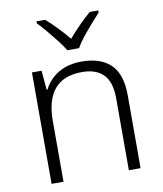

<svg xmlns="http://www.w3.org/2000/svg" viewBox="-85 -834 766 903"><g transform="rotate(-10 298.0 -382.5)"><path d="M326 -542Q417 -542 465 -495.5Q513 -449 513 -348V0H457V-344Q457 -421 422 -457Q387 -493 320 -493Q232 -493 188.5 -442Q145 -391 145 -290V0H88V-532H134L142 -440H146Q161 -470 186 -493Q211 -516 246 -529Q281 -542 326 -542ZM270 -606Q257 -628 236 -655Q215 -682 192.5 -709Q170 -736 151 -755V-765H192Q219 -742 246.5 -713Q274 -684 297 -656Q321 -684 349.5 -713Q378 -742 405 -765H446V-755Q428 -736 404.5 -709Q381 -682 359.5 -655Q338 -628 326 -606Z"/></g></svg>

Font: Noto Sans Cham Light
Style: Regular
Weight: 300
Version: Version 2.002